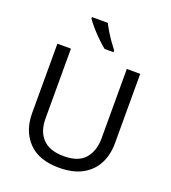

<svg xmlns="http://www.w3.org/2000/svg" viewBox="-167 -1066 1064 1198"><g transform="rotate(20 365.5 -467.0)"><path d="M640 -252Q640 -178 610 -118.5Q580 -59 518.5 -24.5Q457 10 362 10Q229 10 159.5 -62.5Q90 -135 90 -254V-714H180V-251Q180 -164 226.5 -116Q273 -68 367 -68Q464 -68 507.5 -119.5Q551 -171 551 -252V-714H640ZM341 -944Q352 -922 368.5 -894.5Q385 -867 403.5 -841Q422 -815 437 -796V-784H378Q355 -802 326 -830.5Q297 -859 272.5 -887.5Q248 -916 236 -934V-944Z"/></g></svg>

Font: Noto Sans Zanabazar Square
Style: Regular
Weight: 400
Version: Version 2.005; ttfautohint (v1.8.4.7-5d5b)